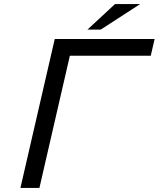

<svg xmlns="http://www.w3.org/2000/svg" viewBox="-20 -920 777 940"><path d="M543 -900H666L473 -775H408ZM173 0H80L248 -729H737L718 -647H322Z"/></svg>

Font: Miedinger
Style: Italic
Weight: 400
Italic angle: -13°
Version: Version 001.000